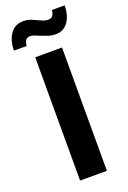

<svg xmlns="http://www.w3.org/2000/svg" viewBox="-172 -869 615 922"><g transform="rotate(-20 135.5 -408.0)"><path d="M206 -630V0H69V-630ZM-16 -695Q-16 -745 7 -779Q30 -813 75 -813Q93 -813 108 -807.5Q123 -802 136.5 -795.5Q150 -789 163 -783.5Q176 -778 190 -778Q206 -778 213.5 -788.5Q221 -799 222 -816H287Q287 -765 264 -732.5Q241 -700 200 -700Q181 -700 164 -705.5Q147 -711 132 -717Q117 -723 104 -728.5Q91 -734 81 -734Q64 -734 57 -723Q50 -712 49 -695Z"/></g></svg>

Font: Mukta
Style: Bold
Weight: 700
Designer: Girish Dalvi and Yashodeep Gholap
Foundry: Ek Type
Version: Version 2.538;PS 1.002;hotconv 16.6.51;makeotf.lib2.5.65220;